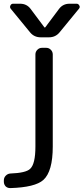

<svg xmlns="http://www.w3.org/2000/svg" viewBox="-38 -800 441 1016"><path d="M274.4 -752.9Q294.9 -780.3 330.1 -780.3H367.2Q377 -780.3 381.8 -770.5Q383.8 -767.6 383.8 -763.7Q383.8 -757.8 379.9 -753.9L277.3 -628.9Q255.9 -602.5 220.7 -602.5H177.7Q142.6 -602.5 121.1 -628.9L18.6 -753.9Q12.7 -761.7 17.1 -771Q21.5 -780.3 31.2 -780.3H68.4Q103.5 -780.3 124 -752.9L196.3 -656.2Q199.2 -652.3 202.1 -656.2ZM149.4 -511.7Q149.4 -526.4 159.7 -536.6Q169.9 -546.9 183.6 -546.9H207Q220.7 -546.9 231 -536.6Q241.2 -526.4 241.2 -511.7V-24.4Q241.2 107.4 191.4 152.3Q147.5 191.4 16.6 195.3Q16.6 195.3 15.6 195.3Q2 195.3 -7.8 186.5Q-17.6 175.8 -17.6 162.1V154.3Q-17.6 139.6 -7.3 129.4Q2.9 119.1 16.6 118.2Q98.6 115.2 121.1 93.8Q149.4 68.4 149.4 -24.4Z"/></svg>

Font: Gen Jyuu GothicL Regular
Style: Regular
Weight: 400
Designer: [Source Han Sans]
Ryoko NISHIZUKA  (kana & ideographs); Paul D. Hunt (Latin, Greek & Cyrillic); Wenlong ZHANG  (bopomofo
Version: Version 1.002.20150607